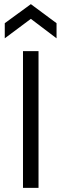

<svg xmlns="http://www.w3.org/2000/svg" viewBox="-20 -907 297 927"><path d="M91 0V-660H166V0ZM3 -722V-795L129 -887L253 -795V-722L129 -816Z"/></svg>

Font: Bricolage Grotesque 10pt Light
Style: Regular
Weight: 300
Designer: Mathieu Triay
Foundry: Atelier Triay
Version: Version 1.000; ttfautohint (v1.8.4.7-5d5b);gftools[0.9.32]